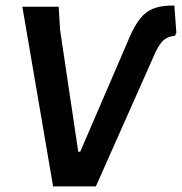

<svg xmlns="http://www.w3.org/2000/svg" viewBox="-20 -667 651 687"><path d="M170 0 60 -643H190L195 -560L260 -124H267L436 -516Q467 -594 502.5 -621.5Q538 -649 604 -647L611 -550L606 -539Q579 -537 562 -520Q545 -503 526 -457L323 0Z"/></svg>

Font: Alegreya Sans SC
Style: Bold Italic
Weight: 700
Italic angle: -7°
Designer: Juan Pablo del Peral
Foundry: Huerta Tipografica
Version: Version 2.007